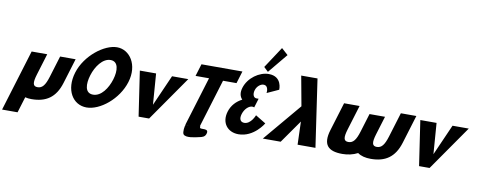

<svg xmlns="http://www.w3.org/2000/svg" viewBox="-112 -1506 5388 2160"><g transform="rotate(10 2582.0 -426.0)"><path d="M370.7 -513H192.7L-21.6 188H155.4L210.9 6.6C231.2 12.3 255.1 15 282.9 15C447.5 15 554.6 -54 607.2 -226L695 -513H518L443.4 -269C412.5 -168 380.9 -129 326.9 -129C273 -129 265.2 -168 296.1 -269Z M716 -363.9C653.4 -159.1 751 -0.1 909.3 -0.1C1062 -0.1 1261.9 -159.1 1324.5 -363.9C1387.1 -568.8 1277.4 -726.9 1131.5 -726.9C987.7 -726.9 778.7 -568.8 716 -363.9ZM888.6 -363.9C920.6 -468.5 994.7 -573 1084.5 -573C1175 -573 1183.9 -468.5 1151.9 -363.9C1120 -259.4 1049.6 -154.8 956.6 -154.8C861.2 -154.8 856.6 -259.4 888.6 -363.9Z M1614.2 -513H1428.6L1504.8 0H1624.8L1982.1 -513H1796.5L1640.7 -160Z M2056.2 -562.9H2210.2L2038.7 -1.9L2042.6 -1.8C2032.4 9.2 2021.6 87 2038 108C2066.6 144.6 2170.3 119 2217.4 108C2249.2 102 2277.2 93.7 2289.1 63C2321.8 -21 2206.1 28.7 2206.7 0C2206.9 -9.2 2206 -16 2204.3 -20.9L2370 -562.9H2524L2566.8 -703.1H2099.1ZM2077.8 -1.1C2069 -0.1 2060.4 -0.1 2052 -1.6Z M2799.8 -796.2 2849.7 -749.1 3034.7 -973 2960.3 -1040.2ZM2876.2 -511.8C2876.2 -511.8 2891 -598.5 2826.5 -598.5C2793.7 -598.5 2753.4 -566.2 2739.7 -521.2C2724.1 -470.2 2743 -432.8 2774 -432.8H2799.4L2767.4 -328.2C2767.4 -328.2 2759.1 -333.3 2746.7 -333.3C2705.8 -333.3 2659.9 -290.8 2641.5 -230.5C2623.3 -171 2644.2 -137.8 2686.9 -137.8C2763.7 -137.8 2803.3 -244.9 2803.3 -244.9L2921.6 -172.7C2921.6 -172.7 2821.2 -0.1 2644.2 -0.1C2520.9 -0.1 2440.6 -96.2 2481.7 -230.5C2504.3 -304.4 2555.5 -358 2620.1 -391.1C2590.9 -420.9 2580.6 -465.1 2598.3 -522.9C2634.7 -641.9 2757.6 -726.9 2864.5 -726.9C3021.3 -726.9 3010 -573 3010 -573Z M3321.1 0 3312.6 -263 3127.9 0H2923.9L3288.7 -433L3226.2 -773H3412.4L3525.1 0Z M3932.4 -550H3755.4L3656.3 -226C3603.8 -54 3668.7 15 3833.3 15C3893.4 15 3955.2 2.3 4008.7 -25.9C4045.2 1.6 4098.5 14 4157.8 14C4322.5 14 4429.6 -55 4482.2 -227L4580.9 -550H4403.9L4318.3 -270C4287.4 -169 4255.8 -130 4201.9 -130C4147.9 -130 4140.2 -169 4171 -270L4235.2 -480H4058.2L3993.7 -269C3962.9 -168 3931.3 -129 3877.3 -129C3823.4 -129 3815.6 -168 3846.5 -269Z M4818.2 -513H4632.6L4708.8 0H4828.8L5186.1 -513H5000.5L4844.7 -160Z"/></g></svg>

Font: Hussar
Style: BdSuprConOblThree
Weight: 700
Foundry: Cannot Into Space Fonts
Version: Version 2.00